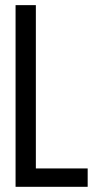

<svg xmlns="http://www.w3.org/2000/svg" viewBox="-20 -720 377 740"><path d="M40 0V-700.2H118.2V-70.8H317.9V0Z"/></svg>

Font: Bebas Neue Regular
Style: Regular
Weight: 400
Designer: Ryoichi Tsunekawa
Foundry: Ryoichi Tsunekawa
Version: Version 001.003